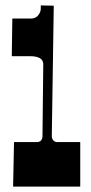

<svg xmlns="http://www.w3.org/2000/svg" viewBox="-20 -695 339 715"><path d="M141.1 -456.1Q141.1 -485.8 90.8 -485.8H23.9L25.9 -626H95.2Q119.6 -626 129.4 -650.4Q131.8 -656.7 131.8 -661.1V-674.8L180.2 -673.8L172.9 -189Q172.9 -178.2 178.7 -172.1Q184.6 -166 191.9 -166H278.8V0H28.8L32.2 -166H118.2Q133.3 -166 137.2 -180.2Q138.2 -183.6 138.2 -186Z"/></svg>

Font: Smokum
Style: Regular
Weight: 400
Designer: Astigmatic (AOETI)
Foundry: Astigmatic (AOETI)
Version: Version 1.001